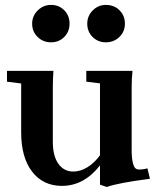

<svg xmlns="http://www.w3.org/2000/svg" viewBox="-20 -743 637 779"><path d="M110.4 -647Q110.4 -678.2 133.1 -700.7Q155.8 -723.1 187 -723.1Q219.2 -723.1 240.7 -701.4Q262.2 -679.7 262.2 -647Q262.2 -614.7 240.7 -593Q219.2 -571.3 187 -571.3Q154.8 -571.3 132.6 -593Q110.4 -614.7 110.4 -647ZM334 -647Q334 -678.2 356.2 -700.7Q378.4 -723.1 409.7 -723.1Q442.9 -723.1 464.8 -701.4Q486.8 -679.7 486.8 -647Q486.8 -614.7 464.4 -593Q441.9 -571.3 409.7 -571.3Q377.4 -571.3 355.7 -593Q334 -614.7 334 -647ZM231.4 11.2Q154.8 11.2 110.4 -46.4Q65.9 -104 65.9 -206.1V-404.3L8.3 -411.6V-455.6H196.8Q194.3 -421.4 194.3 -390.6V-168.5Q194.3 -110.4 216.6 -78.9Q238.8 -47.4 276.4 -46.9Q306.2 -46.9 334.7 -64.5Q363.3 -82 385.7 -113.3V-404.8L330.1 -411.6V-455.6H517.6Q514.2 -423.8 514.2 -390.6V-134.8Q514.2 -102.5 518.6 -84.2Q522.9 -65.9 529.1 -60.5Q535.2 -55.2 543.9 -55.2Q563 -55.2 578.1 -60.1L588.4 -17.6Q461.9 -1.5 413.1 15.6L385.7 6.3V-71.8Q320.3 11.2 231.4 11.2Z"/></svg>

Font: Elstob 6pt
Style: Bold
Weight: 700
Designer: Peter S. Baker
Version: Version 1.015